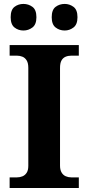

<svg xmlns="http://www.w3.org/2000/svg" viewBox="-20 -939 441 959"><path d="M28.1 0V-53H64.3Q79.2 -53 92.2 -58.3Q105.2 -63.6 113.3 -76.2Q121.4 -88.8 121.4 -110.5V-600Q121.4 -623.9 113.3 -637.1Q105.2 -650.4 92.2 -655.7Q79.2 -661 64.3 -661H28.1V-714H373.7V-661H336.3Q320.1 -661 307.2 -655.4Q294.3 -649.8 287.1 -636.8Q279.8 -623.9 279.8 -599.4V-111.7Q279.8 -90.5 287.6 -77.4Q295.4 -64.2 308.4 -58.6Q321.3 -53 336.3 -53H373.7V0ZM303.3 -786.6Q277.2 -786.6 257.8 -801.7Q238.3 -816.8 238.3 -853Q238.3 -890.2 257.8 -904.8Q277.2 -919.4 303.3 -919.4Q327.2 -919.4 347.1 -904.8Q367 -890.2 367 -853Q367 -816.8 347.1 -801.7Q327.2 -786.6 303.3 -786.6ZM97 -786.6Q71.5 -786.6 52.4 -801.7Q33.3 -816.8 33.3 -853Q33.3 -890.2 52.4 -904.8Q71.5 -919.4 97 -919.4Q122.1 -919.4 142 -904.8Q161.9 -890.2 161.9 -853Q161.9 -816.8 142 -801.7Q122.1 -786.6 97 -786.6Z"/></svg>

Font: Noto Serif Ethiopic
Style: Regular
Weight: 400
Designer: Monotype Design Team
Foundry: Monotype Imaging Inc.
Version: Version 2.102